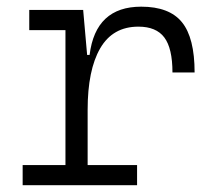

<svg xmlns="http://www.w3.org/2000/svg" viewBox="-20 -547 626 567"><path d="M238.8 -222.7V-59.6H384.8V0H46.9V-59.6H173.3V-458H66.4V-517.6H225.6L237.3 -384.8H244.6Q262.2 -527.3 397 -527.3Q480 -527.3 517.3 -481.4Q554.7 -435.5 554.7 -333H489.3Q489.3 -404.3 465.3 -436.3Q441.4 -468.3 388.7 -468.3Q313 -468.3 275.9 -404.3Q238.8 -340.3 238.8 -222.7Z"/></svg>

Font: CaskaydiaMono NF Light
Style: Regular
Weight: 300
Designer: Aaron Bell
Foundry: Saja Typeworks
Version: Version 2111.001; ttfautohint (v1.8.4);Nerd Fonts 3.1.1